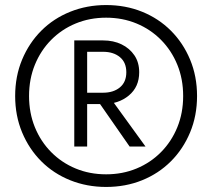

<svg xmlns="http://www.w3.org/2000/svg" viewBox="-20 -730 840 760"><path d="M349 -357 493 -150H556L406 -357ZM274 -570V-150H325V-570ZM302 -525H388Q429 -525 454.5 -504Q480 -483 480 -444Q480 -405 454.5 -384Q429 -363 388 -363H302V-318H388Q449 -318 490 -352Q531 -386 531 -444Q531 -483 512 -511Q493 -539 461 -554.5Q429 -570 388 -570H302ZM95 -350Q95 -417 118 -473.5Q141 -530 182.5 -572Q224 -614 279.5 -637Q335 -660 400 -660Q465 -660 520.5 -637Q576 -614 617.5 -572Q659 -530 682 -473.5Q705 -417 705 -350Q705 -283 682 -226.5Q659 -170 617.5 -128Q576 -86 520.5 -63Q465 -40 400 -40Q335 -40 279.5 -63Q224 -86 182.5 -128Q141 -170 118 -226.5Q95 -283 95 -350ZM40 -350Q40 -272 67.5 -206Q95 -140 143.5 -91.5Q192 -43 258 -16.5Q324 10 400 10Q477 10 542.5 -16.5Q608 -43 656.5 -91.5Q705 -140 732.5 -206Q760 -272 760 -350Q760 -428 732.5 -494Q705 -560 656.5 -608.5Q608 -657 542.5 -683.5Q477 -710 400 -710Q324 -710 258 -683.5Q192 -657 143.5 -608.5Q95 -560 67.5 -494Q40 -428 40 -350Z"/></svg>

Font: Jost* Book
Style: Regular
Weight: 400
Version: Version 3.000